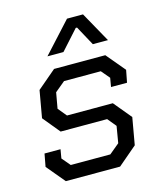

<svg xmlns="http://www.w3.org/2000/svg" viewBox="-106 -779 725 858"><g transform="rotate(-15 256.0 -350.0)"><path d="M21 -85 32 -144H106L99 -103L132 -64H315L362 -103L375 -180L342 -220H127L62 -299L84 -424L171 -498H408L481 -411L470 -354H396L403 -395L370 -434H200L153 -395L140 -322L173 -282H385L453 -200L431 -75L343 0H92ZM285 -700H359L437 -560H367L318 -650H312L231 -560H157Z"/></g></svg>

Font: Chakra Petch
Style: Italic
Weight: 400
Italic angle: -10°
Designer: Katatrad Aksorn Co.,Ltd.
Foundry: Cadson Demak Co.,Ltd.
Version: Version 1.000; ttfautohint (v1.6)